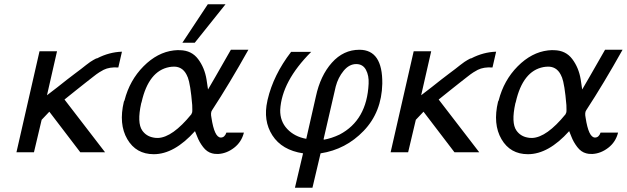

<svg xmlns="http://www.w3.org/2000/svg" viewBox="-20 -713 2935 899"><path d="M57 0 165 -473H247L200 -267Q224 -285 250 -305.5Q276 -326 293 -339.5Q310 -353 329 -367Q348 -381 359.5 -390Q371 -399 383 -408.5Q395 -418 402.5 -423Q410 -428 417 -432Q424 -436 428 -438Q432 -440 435 -440Q491 -469 551 -471L534 -397Q493 -400 465 -386Q457 -382 445 -374.5Q433 -367 415.5 -353Q398 -339 381 -326Q364 -313 335 -289.5Q306 -266 282 -247L472 0H356L211 -190L175 -152Q163 -102 139 0Z M834 -513 953 -693H1036L892 -513ZM560 -237 563 -243Q587 -337 652 -402.5Q717 -468 794 -477Q813 -479 823 -478Q877 -477 907.5 -436.5Q938 -396 947 -341L954 -294Q964 -311 990 -356Q1016 -401 1037.5 -439Q1059 -477 1061 -480H1143Q1054 -321 973 -197Q965 -186 970 -162Q984 -69 1014 -69Q1032 -69 1040 -92H1122Q1111 -48 1076 -21Q1041 6 1001 8Q981 8 973 5Q949 -1 931 -24.5Q913 -48 903.5 -73Q894 -98 893 -99Q796 9 700 9Q617 9 576 -61.5Q535 -132 560 -237ZM643 -235Q643 -234 642 -232L641 -229Q621 -138 646 -102Q665 -75 698 -69Q705 -67 720 -67Q788 -70 876 -178Q879 -185 880 -188Q881 -192 880 -221Q872 -318 859 -352V-351Q841 -399 798 -401Q783 -401 773 -399Q676 -381 643 -235Z M1232 -241Q1232 -242 1232.5 -244Q1233 -246 1233 -246Q1260 -362 1343 -470H1437Q1299 -332 1292 -198Q1291 -145 1325 -109Q1359 -73 1414 -63L1459 -261Q1480 -359 1534 -419.5Q1588 -480 1663 -480Q1772 -480 1770 -321Q1767 -188 1683 -100.5Q1599 -13 1481 5L1443 166H1361L1399 5Q1300 -10 1255.5 -79Q1211 -148 1232 -241ZM1495 -61 1497 -59Q1532 -65 1570 -83Q1698 -150 1706 -321Q1708 -359 1693.5 -386Q1679 -413 1648 -413Q1615 -413 1589 -381.5Q1563 -350 1552 -308Z M1809 0 1917 -473H1999L1952 -267Q1976 -285 2002 -305.5Q2028 -326 2045 -339.5Q2062 -353 2081 -367Q2100 -381 2111.5 -390Q2123 -399 2135 -408.5Q2147 -418 2154.5 -423Q2162 -428 2169 -432Q2176 -436 2180 -438Q2184 -440 2187 -440Q2243 -469 2303 -471L2286 -397Q2245 -400 2217 -386Q2209 -382 2197 -374.5Q2185 -367 2167.5 -353Q2150 -339 2133 -326Q2116 -313 2087 -289.5Q2058 -266 2034 -247L2224 0H2108L1963 -190L1927 -152Q1915 -102 1891 0Z M2312 -237 2315 -243Q2339 -337 2404 -402.5Q2469 -468 2546 -477Q2565 -479 2575 -478Q2629 -477 2659.5 -436.5Q2690 -396 2699 -341L2706 -294Q2716 -311 2742 -356Q2768 -401 2789.5 -439Q2811 -477 2813 -480H2895Q2806 -321 2725 -197Q2717 -186 2722 -162Q2736 -69 2766 -69Q2784 -69 2792 -92H2874Q2863 -48 2828 -21Q2793 6 2753 8Q2733 8 2725 5Q2701 -1 2683 -24.5Q2665 -48 2655.5 -73Q2646 -98 2645 -99Q2548 9 2452 9Q2369 9 2328 -61.5Q2287 -132 2312 -237ZM2395 -235Q2395 -234 2394 -232L2393 -229Q2373 -138 2398 -102Q2417 -75 2450 -69Q2457 -67 2472 -67Q2540 -70 2628 -178Q2631 -185 2632 -188Q2633 -192 2632 -221Q2624 -318 2611 -352V-351Q2593 -399 2550 -401Q2535 -401 2525 -399Q2428 -381 2395 -235Z"/></svg>

Font: Coval
Style: Light Italic
Weight: 300
Foundry: Context Ltd
Version: Version 001.000